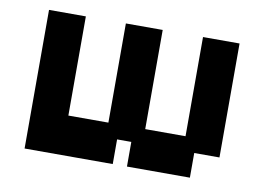

<svg xmlns="http://www.w3.org/2000/svg" viewBox="-59 -554 897 652"><g transform="rotate(10 389.5 -228.0)"><path d="M61 11V-467H188V-125H326V-467H453V-125H592V-467H718V-74H631V11H414V-74H365V11Z"/></g></svg>

Font: Pixelify Sans
Style: Bold
Weight: 700
Designer: Stefie Justprince
Foundry: Typecalism Foundryline
Version: Version 1.000